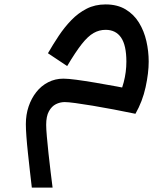

<svg xmlns="http://www.w3.org/2000/svg" viewBox="-20 -501 753 869"><path d="M124 348Q120 315 115.5 274.5Q111 234 106.5 192.5Q102 151 99.5 116.5Q97 82 97 61Q97 18 109.5 -19Q122 -56 144.5 -84.5Q167 -113 198.5 -129Q230 -145 267 -145Q288 -145 325.5 -140Q363 -135 410.5 -127Q458 -119 509.5 -109.5Q561 -100 610 -90L593 14Q545 4 495 -5.5Q445 -15 400 -22.5Q355 -30 321.5 -34.5Q288 -39 273 -39Q252 -39 233 -29.5Q214 -20 201.5 2.5Q189 25 189 64Q189 82 192 116.5Q195 151 199.5 193Q204 235 209 276Q214 317 218 348ZM593 14 505 -43Q528 -83 540 -129Q552 -175 552 -222Q552 -296 528 -331Q504 -366 458 -366Q429 -366 403.5 -351.5Q378 -337 350 -301.5Q322 -266 284 -202L197 -260Q220 -300 246 -339Q272 -378 303 -410Q334 -442 372 -461.5Q410 -481 458 -481Q511 -481 548.5 -458.5Q586 -436 609 -398.5Q632 -361 642.5 -315Q653 -269 653 -222Q653 -171 639 -106.5Q625 -42 593 14Z"/></svg>

Font: Alexandria
Style: Regular
Weight: 400
Designer: Mohamed Gaber
Foundry: Kief Type Foundry
Version: Version 5.100